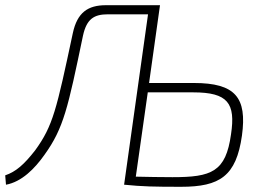

<svg xmlns="http://www.w3.org/2000/svg" viewBox="-31 -710 1017 738"><path d="M714 -391H542L584 -690H376C307 -690 266 -662 249 -583C186 -288 173 -227 104 -132C61 -77 30 -50 -11 -36L-8 0C52 -11 102 -61 140 -115C214 -218 230 -295 288 -573C302 -637 330 -655 384 -655H538L446 0H447C516 7 561 8 665 8C814 8 877 -33 899 -189C919 -335 874 -391 714 -391ZM857 -194C837 -49 782 -29 632 -29C594 -29 530 -30 491 -31L537 -355H712C845 -355 875 -313 857 -194Z"/></svg>

Font: Exo 2 Extra Light
Style: Italic
Weight: 250
Italic angle: -8°
Designer: Natanael Gama
Version: Version 1.001;PS 001.001;hotconv 1.0.88;makeotf.lib2.5.64775